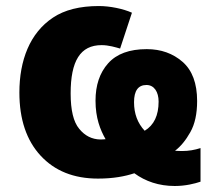

<svg xmlns="http://www.w3.org/2000/svg" viewBox="-20 -579 710 633"><path d="M306.2 -559.1C243.2 -559.1 192.9 -546.4 154.8 -521C78.1 -470.2 43.9 -379.4 43.9 -273.9C43.9 -185.5 67.4 -116.2 113.8 -65.9C160.2 -15.6 223.1 9.8 303.2 9.8C353.5 9.8 392.1 2.4 422.9 -7.8C459.5 19 503.9 34.2 556.2 34.2C591.8 34.2 622.1 26.4 641.1 20V-90.8C621.6 -84.5 601.6 -81.1 581.1 -81.1C571.8 -81.1 563.5 -81.5 557.1 -82C575.7 -96.2 592.3 -116.2 607.4 -143.1C622.6 -169.9 629.9 -204.1 629.9 -246.1C629.9 -304.2 613.8 -347.2 582 -375C550.3 -402.8 510.7 -417 463.9 -417C406.7 -417 364.3 -401.4 336.4 -370.1C308.6 -338.9 294.9 -297.9 294.9 -247.1C294.9 -189.9 310.5 -150.9 328.1 -120.1C322.8 -119.6 316.9 -119.1 311 -119.1C283.2 -119.6 259.8 -131.3 241.2 -154.3C222.2 -176.8 212.9 -215.8 212.9 -271C212.9 -377.9 244.6 -430.2 314.9 -430.2C338.9 -430.2 361.8 -422.9 376 -418.9L415 -537.1C385.7 -550.3 341.8 -559.1 306.2 -559.1ZM462.9 -298.8C488.3 -298.8 502.9 -275.9 502.9 -244.1C502.9 -198.7 487.8 -166.5 457 -147.9C433.6 -172.9 421.9 -204.1 421.9 -242.2C421.9 -279.8 435.5 -298.8 462.9 -298.8Z"/></svg>

Font: Noto Reveo Sans
Style: Regular
Weight: 800
Designer: Monotype Design Team
Foundry: Monotype Imaging Inc.
Version: Version 2.007